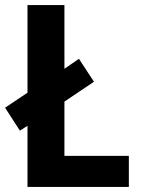

<svg xmlns="http://www.w3.org/2000/svg" viewBox="-25 -734 554 754"><path d="M83 0V-240L53 -221L-5 -311L83 -370V-714H228V-464L285 -503L344 -413L228 -335V-122H481V0Z"/></svg>

Font: Noto Sans Gujarati SemiCondensed
Style: Bold
Weight: 700
Width: 4
Designer: Jelle Bosma - Monotype Design Team, Universal Thirst
Foundry: Monotype Imaging Inc.
Version: Version 2.106; ttfautohint (v1.8.4.7-5d5b)